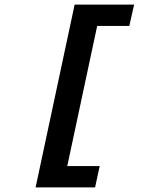

<svg xmlns="http://www.w3.org/2000/svg" viewBox="-20 -719 690 836"><path d="M135 97 305 -699H423L253 97ZM174 97 194 4H414L394 97ZM323 -606 344 -699H564L543 -606Z"/></svg>

Font: Azeret Mono Thin Medium
Style: Italic
Weight: 500
Italic angle: -12°
Version: Version 1.002